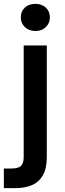

<svg xmlns="http://www.w3.org/2000/svg" viewBox="-47 -757 335 997"><path d="M-27 220V118H13Q48 118 62 104.5Q76 91 76 58V-521H196V59Q196 117 176 152.5Q156 188 119.5 204Q83 220 32 220ZM137 -596Q103 -596 82 -616.5Q61 -637 61 -667Q61 -698 82 -717.5Q103 -737 137 -737Q170 -737 191 -717.5Q212 -698 212 -667Q212 -637 191 -616.5Q170 -596 137 -596Z"/></svg>

Font: DM Sans 10pt SemiBold
Style: Regular
Weight: 600
Version: Version 4.004;gftools[0.9.30]